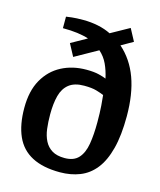

<svg xmlns="http://www.w3.org/2000/svg" viewBox="-110 -795 738 886"><g transform="rotate(15 259.0 -352.0)"><path d="M260 12Q179 12 126.5 -15.5Q74 -43 49.5 -98Q25 -153 25 -233Q25 -314 55.5 -368Q86 -422 138.5 -449.5Q191 -477 257 -477Q294 -477 317.5 -471Q341 -465 352 -460Q344 -497 330 -527Q316 -557 291 -579L182 -518L151 -576L226 -618Q202 -626 171.5 -630Q141 -634 102 -634V-689Q107 -690 128.5 -692.5Q150 -695 184 -695Q220 -695 254 -688Q288 -681 316 -667L404 -716L435 -658L379 -626Q436 -576 464 -499.5Q492 -423 492 -317Q492 -226 475.5 -162.5Q459 -99 428.5 -60.5Q398 -22 355 -5Q312 12 260 12ZM264 -57Q308 -57 330.5 -82Q353 -107 360.5 -151.5Q368 -196 368 -256Q368 -301 365.5 -334.5Q363 -368 361 -384Q347 -390 325 -396.5Q303 -403 266 -403Q220 -403 194 -382.5Q168 -362 158 -324.5Q148 -287 148 -235Q148 -198 152 -166Q156 -134 168.5 -109.5Q181 -85 204 -71Q227 -57 264 -57Z"/></g></svg>

Font: Faustina Light SemiBold
Style: Regular
Weight: 600
Version: Version 1.200